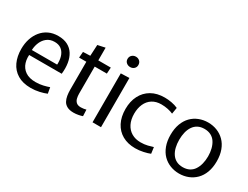

<svg xmlns="http://www.w3.org/2000/svg" viewBox="-67 -1239 2286 1767"><g transform="rotate(30 1076.5 -356.0)"><path d="M293 11Q208 11 151.5 -23.5Q95 -58 67 -118.5Q39 -179 39 -258Q39 -316 55 -365Q71 -414 101.5 -451.5Q132 -489 176 -510Q220 -531 277 -531Q336 -531 377 -509.5Q418 -488 442 -449.5Q466 -411 474.5 -359Q483 -307 476 -245H89L134 -279Q123 -214 138.5 -164.5Q154 -115 195.5 -86.5Q237 -58 304 -58Q347 -58 384.5 -67Q422 -76 446 -85L457 -22Q427 -9 383 1Q339 11 293 11ZM90 -297H397Q398 -302 398 -306Q398 -310 398 -313Q398 -360 384 -394.5Q370 -429 343 -448Q316 -467 274 -467Q225 -467 191.5 -439.5Q158 -412 142 -367Q126 -322 129 -272Z M748 11Q706 11 679.5 -3Q653 -17 640 -40.5Q627 -64 622 -94Q617 -124 617 -156V-454H540L545 -517L621 -520L627 -638L706 -655V-520H839L835 -454H706V-166Q706 -142 711.5 -118.5Q717 -95 733.5 -80Q750 -65 782 -65Q798 -65 812.5 -67.5Q827 -70 838 -73L841 -5Q825 1 799 6Q773 11 748 11Z M945 -520 1035 -523V0H945ZM990 -613Q966 -613 949 -628Q932 -643 932 -667Q932 -692 949 -707.5Q966 -723 990 -723Q1014 -723 1030.5 -707.5Q1047 -692 1047 -667Q1047 -643 1030.5 -628Q1014 -613 990 -613Z M1403 11Q1324 11 1266.5 -21.5Q1209 -54 1177.5 -114.5Q1146 -175 1146 -259Q1146 -340 1177.5 -401Q1209 -462 1267.5 -496Q1326 -530 1409 -530Q1444 -530 1482 -523Q1520 -516 1550 -502L1539 -435Q1515 -446 1481.5 -453Q1448 -460 1413 -460Q1356 -460 1316.5 -434.5Q1277 -409 1257 -364Q1237 -319 1237 -261Q1237 -199 1259.5 -154Q1282 -109 1323 -85Q1364 -61 1419 -61Q1459 -61 1493.5 -69.5Q1528 -78 1548 -85L1557 -19Q1532 -8 1488.5 1.5Q1445 11 1403 11Z M1869 11Q1819 11 1774 -6.5Q1729 -24 1695.5 -58Q1662 -92 1643 -143Q1624 -194 1624 -260Q1624 -326 1643 -377Q1662 -428 1695.5 -462Q1729 -496 1774 -513.5Q1819 -531 1869 -531Q1920 -531 1964.5 -513.5Q2009 -496 2043 -462Q2077 -428 2096 -377Q2115 -326 2115 -260Q2115 -194 2096 -143Q2077 -92 2043 -58Q2009 -24 1964.5 -6.5Q1920 11 1869 11ZM1869 -57Q1908 -57 1937.5 -72Q1967 -87 1985.5 -115Q2004 -143 2013.5 -180Q2023 -217 2023 -260Q2023 -303 2013.5 -340Q2004 -377 1985.5 -405Q1967 -433 1937.5 -448Q1908 -463 1869 -463Q1830 -463 1801 -448Q1772 -433 1753 -405Q1734 -377 1725 -340Q1716 -303 1716 -260Q1716 -217 1725 -180Q1734 -143 1753 -115Q1772 -87 1801 -72Q1830 -57 1869 -57Z"/></g></svg>

Font: Murecho Thin
Style: Regular
Weight: 400
Version: Version 1.010